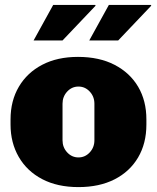

<svg xmlns="http://www.w3.org/2000/svg" viewBox="-20 -753 640 783"><path d="M300 10Q214 10 152 -22.5Q90 -55 56.5 -113Q23 -171 23 -245V-266Q23 -342 57 -399.5Q91 -457 152.5 -489Q214 -521 298 -521Q385 -521 447.5 -488.5Q510 -456 543.5 -399Q577 -342 577 -266V-245Q577 -168 543 -110.5Q509 -53 447 -21.5Q385 10 300 10ZM300 -111Q327 -111 346 -131.5Q365 -152 365 -181V-330Q365 -359 346 -379.5Q327 -400 300 -400Q273 -400 254 -379.5Q235 -359 235 -330V-181Q235 -152 254 -131.5Q273 -111 300 -111ZM344 -588 424 -733H595L597 -730L462 -588ZM117 -588 197 -733H368L370 -730L235 -588Z"/></svg>

Font: Chivo Mono Black
Style: Regular
Weight: 900
Designer: Hector Gatti
Foundry: Omnibus-Type
Version: Version 1.008